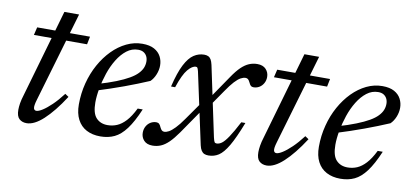

<svg xmlns="http://www.w3.org/2000/svg" viewBox="-57 -713 1935 900"><g transform="rotate(10 911.0 -263.0)"><path d="M64.5 -404.5 73.5 -442H325L317.5 -404.5ZM131 -107.5Q128.5 -99.5 127 -93Q125.5 -86.5 124.8 -81.5Q124 -76.5 124 -72.5Q124 -64 127.5 -60Q131 -56 137 -56Q148 -56 166.5 -67.8Q185 -79.5 208.5 -102Q232 -124.5 257.5 -158L274.5 -146.5Q250 -108.5 226.8 -79.8Q203.5 -51 181.8 -31Q160 -11 140 -1Q120 9 102 9Q80.5 9 67 -3.5Q53.5 -16 53.5 -46.5Q53.5 -59.5 56.2 -77.2Q59 -95 67 -120.5L186.5 -535.5H256.5Z M558.5 -421Q528.5 -421 504 -402Q479.5 -383 460.5 -352Q441.5 -321 429 -284Q416.5 -247 409.8 -210Q403 -173 403 -143Q403 -91.5 423.2 -69.8Q443.5 -48 477.5 -48Q501 -48 522.2 -57Q543.5 -66 563.8 -87.8Q584 -109.5 603.5 -149H627.5Q601.5 -87.5 575.5 -52.8Q549.5 -18 520 -4Q490.5 10 453 10Q415 10 387 -4.8Q359 -19.5 343.8 -48.8Q328.5 -78 328.5 -120.5Q328.5 -173 341.2 -222.2Q354 -271.5 377 -313Q400 -354.5 430.8 -385.8Q461.5 -417 497.8 -434.5Q534 -452 573 -452Q608 -452 629.8 -440Q651.5 -428 661.8 -408.2Q672 -388.5 672 -365.5Q672 -344 663.2 -322.5Q654.5 -301 640 -287Q614 -276 584.5 -264.2Q555 -252.5 523.8 -241Q492.5 -229.5 460.5 -218.8Q428.5 -208 396 -198L398 -230Q448 -244.5 483.8 -258.8Q519.5 -273 543.2 -286.8Q567 -300.5 580.5 -314.8Q594 -329 599.8 -343.2Q605.5 -357.5 605.5 -372.5Q605.5 -387 600 -397.8Q594.5 -408.5 584.2 -414.8Q574 -421 558.5 -421Z M930.5 -215.5 904.5 -197.5 819.5 -74Q797.5 -42.5 778.5 -24Q759.5 -5.5 741 2.2Q722.5 10 701.5 10Q674.5 10 660.5 -5.2Q646.5 -20.5 646.5 -42Q646.5 -59 654 -72.5Q661.5 -86 674 -93.5Q686.5 -101 701 -101Q709.5 -101 714.8 -96Q720 -91 724 -81Q728.5 -71.5 733.2 -67.5Q738 -63.5 744.5 -63.5Q754.5 -63.5 766.8 -70.2Q779 -77 795.2 -93.8Q811.5 -110.5 832 -140L895.5 -230.5L921.5 -248.5L1004.5 -370Q1025.5 -401 1044 -418.8Q1062.5 -436.5 1081 -444.2Q1099.5 -452 1120 -452Q1147 -452 1161.2 -436.8Q1175.5 -421.5 1175.5 -400Q1175.5 -383.5 1168 -370Q1160.5 -356.5 1148 -349Q1135.5 -341.5 1121 -341.5Q1113 -341.5 1108.2 -345.2Q1103.5 -349 1098.5 -360Q1093.5 -370.5 1088.8 -374.5Q1084 -378.5 1077 -378.5Q1066.5 -378.5 1054 -371.8Q1041.5 -365 1025.5 -347.8Q1009.5 -330.5 988.5 -299.5ZM1112.5 -170Q1083.5 -95.5 1060.8 -56.8Q1038 -18 1016.2 -4Q994.5 10 968 10Q956.5 10 948.2 6.5Q940 3 934 -6Q928 -15 924.5 -30.5L851.5 -370Q848.5 -381.5 846.2 -385.5Q844 -389.5 838.5 -389.5Q821 -389.5 800.5 -365.2Q780 -341 759 -278H739.5Q756 -346.5 775.5 -384.2Q795 -422 818 -437Q841 -452 867.5 -452Q878.5 -452 886.5 -448.2Q894.5 -444.5 899.8 -435.5Q905 -426.5 908.5 -411L979 -78Q983 -61 986 -56.5Q989 -52 996 -52Q1008 -52 1020.5 -61Q1033 -70 1050.2 -95.5Q1067.5 -121 1093 -170Z M1207 -404.5 1216 -442H1467.5L1460 -404.5ZM1273.5 -107.5Q1271 -99.5 1269.5 -93Q1268 -86.5 1267.2 -81.5Q1266.5 -76.5 1266.5 -72.5Q1266.5 -64 1270 -60Q1273.5 -56 1279.5 -56Q1290.5 -56 1309 -67.8Q1327.5 -79.5 1351 -102Q1374.5 -124.5 1400 -158L1417 -146.5Q1392.5 -108.5 1369.2 -79.8Q1346 -51 1324.2 -31Q1302.5 -11 1282.5 -1Q1262.5 9 1244.5 9Q1223 9 1209.5 -3.5Q1196 -16 1196 -46.5Q1196 -59.5 1198.8 -77.2Q1201.5 -95 1209.5 -120.5L1329 -535.5H1399Z M1701 -421Q1671 -421 1646.5 -402Q1622 -383 1603 -352Q1584 -321 1571.5 -284Q1559 -247 1552.2 -210Q1545.5 -173 1545.5 -143Q1545.5 -91.5 1565.8 -69.8Q1586 -48 1620 -48Q1643.5 -48 1664.8 -57Q1686 -66 1706.2 -87.8Q1726.5 -109.5 1746 -149H1770Q1744 -87.5 1718 -52.8Q1692 -18 1662.5 -4Q1633 10 1595.5 10Q1557.5 10 1529.5 -4.8Q1501.5 -19.5 1486.2 -48.8Q1471 -78 1471 -120.5Q1471 -173 1483.8 -222.2Q1496.5 -271.5 1519.5 -313Q1542.5 -354.5 1573.2 -385.8Q1604 -417 1640.2 -434.5Q1676.5 -452 1715.5 -452Q1750.5 -452 1772.2 -440Q1794 -428 1804.2 -408.2Q1814.5 -388.5 1814.5 -365.5Q1814.5 -344 1805.8 -322.5Q1797 -301 1782.5 -287Q1756.5 -276 1727 -264.2Q1697.5 -252.5 1666.2 -241Q1635 -229.5 1603 -218.8Q1571 -208 1538.5 -198L1540.5 -230Q1590.5 -244.5 1626.2 -258.8Q1662 -273 1685.8 -286.8Q1709.5 -300.5 1723 -314.8Q1736.5 -329 1742.2 -343.2Q1748 -357.5 1748 -372.5Q1748 -387 1742.5 -397.8Q1737 -408.5 1726.8 -414.8Q1716.5 -421 1701 -421Z"/></g></svg>

Font: Newsreader 28pt
Style: Italic
Weight: 400
Italic angle: -17°
Version: Version 1.003